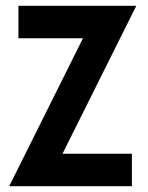

<svg xmlns="http://www.w3.org/2000/svg" viewBox="-20 -645 512 665"><path d="M12.5 0V-1.4L267.4 -512.5H43.8V-625H451.4V-623.6L196.5 -112.5H436.8V0Z"/></svg>

Font: Afacad Flux
Style: Bold
Weight: 700
Designer: Kristian Moeller
Foundry: Dicotype
Version: Version 1.100